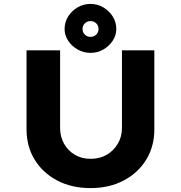

<svg xmlns="http://www.w3.org/2000/svg" viewBox="-20 -958 927 984"><path d="M444 6Q347 6 273 -33Q199 -72 157.5 -140Q116 -208 116 -295V-700H288V-302Q288 -257 308.5 -221Q329 -185 364 -164.5Q399 -144 444 -144Q491 -144 526.5 -164.5Q562 -185 583.5 -221Q605 -257 605 -302V-700H771V-295Q771 -208 729.5 -140Q688 -72 614 -33Q540 6 444 6ZM444 -687Q409 -687 378.5 -704Q348 -721 329.5 -749Q311 -777 311 -809Q311 -845 329.5 -874Q348 -903 378 -920.5Q408 -938 444 -938Q479 -938 509 -920.5Q539 -903 557.5 -874Q576 -845 576 -809Q576 -777 557.5 -749Q539 -721 509 -704Q479 -687 444 -687ZM444 -769Q461 -769 473 -780.5Q485 -792 485 -809Q485 -828 472.5 -839Q460 -850 444 -850Q427 -850 415 -838.5Q403 -827 403 -809Q403 -792 415 -780.5Q427 -769 444 -769Z"/></svg>

Font: Lexend Exa
Style: Bold
Weight: 700
Designer: Bonnie Shaver-Troup, Thomas Jockin
Foundry: Lexend
Version: Version 1.007